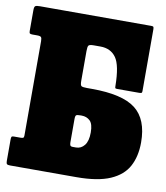

<svg xmlns="http://www.w3.org/2000/svg" viewBox="-84 -820 769 889"><g transform="rotate(10 301.0 -375.0)"><path d="M49 -135Q58 -135 61.5 -137.2Q65 -139.5 65 -148V-591Q65 -605.5 61.2 -610.2Q57.5 -615 42 -615H21Q11.5 -615 8.2 -617.5Q5 -620 5 -629V-727Q5 -743.5 10.8 -746.8Q16.5 -750 32 -750H555.5Q563.5 -750 565.5 -747Q567.5 -744 567.5 -735.5V-445Q567.5 -438 564 -436.5Q560.5 -435 553.5 -435H450Q442.5 -435 441.2 -437.5Q440 -440 440 -447Q439 -544 413.8 -579.5Q388.5 -615 340 -615H309Q289 -615 284.5 -609.5Q280 -604 280 -583.5V-443Q280 -422.5 285.8 -418.8Q291.5 -415 312 -415H335Q478.5 -415 540.5 -367Q602.5 -319 602.5 -210Q602.5 -145 577.5 -98Q552.5 -51 494 -25.5Q435.5 0 335 0H23.5Q12.5 0 8.8 -3.2Q5 -6.5 5 -18V-118.5Q5 -127.5 6.8 -131.2Q8.5 -135 17.5 -135ZM305 -285Q289.5 -285 284.8 -282Q280 -279 280 -263V-154.5Q280 -144.5 282.5 -139.8Q285 -135 294.5 -135H310Q333.5 -135 349.2 -154.8Q365 -174.5 365 -215Q365 -255.5 349.2 -270.2Q333.5 -285 310 -285Z"/></g></svg>

Font: Besley* Condensed Fatface
Style: Regular
Weight: 900
Width: 3
Designer: Owen Earl
Foundry: indestructible type*
Version: Version 3.000; ttfautohint (v1.8.3)